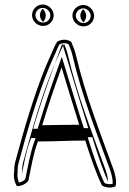

<svg xmlns="http://www.w3.org/2000/svg" viewBox="-20 -804 571 851"><path d="M43 -45C38 -18 46 7 55 21C77 21 97 10 106 -4C118 -62 128 -124 148 -177C227 -177 282 -181 358 -181C377 -120 406 -34 432 18C448 28 472 31 492 22C498 1 492 -26 483 -53C425 -214 359 -379 317 -558C312 -579 304 -599 296 -618C278 -631 256 -631 234 -620C222 -602 214 -579 204 -558C152 -445 101 -284 61 -135C50 -92 43 -82 43 -45ZM58 -42V-44V-45C58 -79 65 -86 76 -131C116 -279 167 -441 218 -552C228 -572 235 -594 244 -608C260 -615 273 -614 284 -608C292 -590 298 -573 302 -555C344 -375 411 -208 469 -48C476 -26 481 -4 479 11C466 14 453 12 443 7C418 -44 390 -126 372 -185L369 -196H358C281 -196 226 -192 148 -192H138L134 -182C114 -128 104 -66 92 -10C86 -3 76 3 64 5C59 -7 55 -24 58 -42ZM77 -32C87 -82 96 -133 113 -179L118 -192H148C224 -192 279 -196 358 -196H389L393 -183C410 -128 435 -51 459 1C459 -14 454 -33 448 -51C390 -212 324 -376 282 -556C278 -574 271 -593 264 -610C255 -594 247 -574 238 -555C186 -443 136 -282 96 -133C85 -89 78 -81 78 -45V-44C77 -40 77 -36 77 -32ZM122 -737C122 -711 144 -689 171 -689C197 -689 218 -710 218 -736C218 -761 196 -784 169 -784C143 -784 122 -762 122 -737ZM127 -233 132 -251C160 -342 183 -411 218 -507L256 -611L288 -507C310 -435 341 -331 366 -253L371 -236H331C275 -236 226 -235 168 -234ZM137 -737C137 -754 152 -769 169 -769C188 -769 203 -753 203 -736C203 -718 189 -704 171 -704C152 -704 137 -720 137 -737ZM147 -234H167C225 -235 274 -236 331 -236H352L345 -256C320 -334 289 -437 267 -509L254 -552L239 -510C204 -414 181 -344 153 -253ZM157 -737C157 -724 164 -713 171 -707C177 -713 183 -724 183 -736C183 -748 176 -759 169 -765C163 -759 157 -749 157 -737ZM167 -249C195 -340 218 -409 253 -505C275 -433 306 -329 331 -251C274 -251 225 -250 167 -249ZM301 -735C301 -709 324 -687 350 -687C376 -687 397 -708 397 -734C397 -759 375 -782 349 -782C323 -782 301 -760 301 -735ZM316 -735C316 -751 331 -767 349 -767C366 -767 382 -751 382 -734C382 -716 368 -702 350 -702C332 -702 316 -718 316 -735ZM336 -735C336 -723 343 -711 350 -705C356 -711 362 -722 362 -734C362 -746 356 -756 349 -763C342 -757 336 -747 336 -735Z"/></svg>

Font: Snowfall
Style: Eco
Weight: 400
Designer: Jasper
Foundry: Cannot Into Space Fonts
Version: Version 0.9